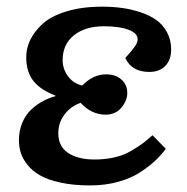

<svg xmlns="http://www.w3.org/2000/svg" viewBox="-20 -545 565 579"><path d="M252 14.2Q201.2 14.2 162.4 5.6Q123.5 -2.9 100.3 -16.4Q77.1 -29.8 62.5 -48.3Q47.9 -66.9 42.5 -84.7Q37.1 -102.5 37.1 -122.1Q37.1 -151.4 47.6 -175.8Q58.1 -200.2 75.4 -215.8Q92.8 -231.4 110.6 -240.7Q128.4 -250 147 -254.9V-256.8Q103 -273.4 81.1 -300.5Q59.1 -327.6 59.1 -373Q59.1 -399.4 71.3 -424.8Q83.5 -450.2 108.9 -473.4Q134.3 -496.6 180.7 -510.7Q227.1 -524.9 288.1 -524.9Q318.4 -524.9 346.4 -521.2Q374.5 -517.6 402.3 -508.5Q430.2 -499.5 450.4 -485.4Q470.7 -471.2 483.4 -448.2Q496.1 -425.3 496.1 -396Q496.1 -364.3 478.5 -346.2Q460.9 -328.1 430.2 -328.1Q377 -328.1 357.9 -370.1Q379.4 -394 387.2 -405.5Q395 -417 395 -426.8Q395 -445.3 366.9 -455.6Q338.9 -465.8 293.9 -465.8Q236.8 -465.8 202.9 -438.5Q168.9 -411.1 168.9 -363.8Q168.9 -337.4 184.8 -315.4Q200.7 -293.5 228 -287.1Q260.7 -320.8 299.8 -320.8Q329.1 -320.8 346.4 -304.9Q363.8 -289.1 363.8 -265.1Q363.8 -241.2 345.9 -220.2Q328.1 -199.2 298.8 -199.2Q255.9 -199.2 223.1 -234.9Q194.3 -225.1 175 -200.4Q155.8 -175.8 155.8 -143.1Q155.8 -103.5 185.5 -83.7Q215.3 -64 265.1 -64Q297.9 -64 325.9 -70.6Q354 -77.1 376.5 -90.6Q398.9 -104 410.9 -113Q422.9 -122.1 439.9 -137.2L480 -96.2Q466.3 -77.6 448.5 -60.8Q430.7 -43.9 402.8 -25.6Q375 -7.3 335.9 3.4Q296.9 14.2 252 14.2Z"/></svg>

Font: Literata Book SemiBold
Style: Italic
Weight: 600
Italic angle: -3°
Designer: Latin by Veronika Burian and Jose Scaglione. Greek by Irene Vlachou. Cyrillic by Vera Evstafieva
Foundry: TypeTogether
Version: Version 1.003;PS 001.003;hotconv 1.0.88;makeotf.lib2.5.64775